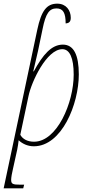

<svg xmlns="http://www.w3.org/2000/svg" viewBox="-46 -790 482 1050"><path d="M158 -628 -26 240H81L86 220H66C23 220 15 216 15 193C15 181 20 153 25 133L48 29C52 10 54 -7 56 -23C75 -5 104 10 139 10C292 10 385 -221 385 -383C385 -490 357 -546 298 -546C236 -546 189 -492 139 -400H136C145 -438 153 -475 162 -512L187 -632C204 -717 224 -744 263 -744C300 -744 313 -718 313 -662C334 -663 341 -674 341 -693C341 -733 316 -770 267 -770C209 -770 180 -731 158 -628ZM140 -15C105 -15 78 -29 65 -53L110 -265C126 -343 209 -521 295 -521C335 -521 357 -474 357 -382C357 -228 266 -15 140 -15Z"/></svg>

Font: Noto Serif Condensed Thin
Style: Italic
Weight: 100
Width: 3
Italic angle: -12°
Designer: Monotype Design Team
Foundry: Monotype Imaging Inc.
Version: Version 2.013